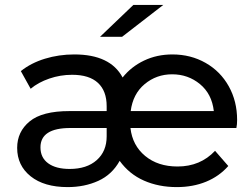

<svg xmlns="http://www.w3.org/2000/svg" viewBox="-20 -757 1029 783"><path d="M944 -235H512Q520 -164 572 -121Q624 -78 704 -78Q797 -78 857 -142L911 -80Q874 -38 820.5 -16Q767 6 701 6Q627 6 567 -20.5Q507 -47 468 -101Q437 -45 381 -19.5Q325 6 256 6Q160 6 105 -38Q50 -82 50 -154Q50 -220 101 -262Q152 -304 263 -304H415V-324Q415 -386 379.5 -419Q344 -452 274 -452Q226 -452 181 -436.5Q136 -421 105 -395L65 -467Q106 -500 163 -517.5Q220 -535 283 -535Q430 -535 480 -441Q515 -485 567.5 -510Q620 -535 683 -535Q758 -535 818.5 -500.5Q879 -466 913 -405Q947 -344 947 -268Q947 -249 944 -235ZM513 -304H852Q844 -374 795.5 -414Q747 -454 682 -454Q618 -454 570 -414Q522 -374 513 -304ZM415 -201V-235H267Q145 -235 145 -156Q145 -114 176.5 -91Q208 -68 264 -68Q334 -68 374.5 -104Q415 -140 415 -201ZM524 -737H646L478 -607H388Z"/></svg>

Font: APTA Sans Medium
Style: Bold
Weight: 500
Version: Version 7.200